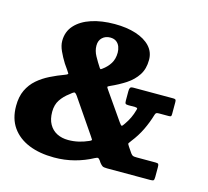

<svg xmlns="http://www.w3.org/2000/svg" viewBox="-111 -896 1127 1042"><g transform="rotate(15 453.0 -375.5)"><path d="M596 -460Q582 -460 578.2 -454.2Q574.5 -448.5 574.5 -434.5V-382Q574.5 -368.5 578.2 -364.8Q582 -361 594.5 -361H631Q639.5 -361 643.2 -358.5Q647 -356 643 -346Q630.5 -300 603 -261Q592.5 -244.5 588.2 -244Q584 -243.5 573 -259.5L467 -412Q459 -423.5 458.2 -427Q457.5 -430.5 471.5 -436.5Q516.5 -456.5 554.8 -481.5Q593 -506.5 616 -541.8Q639 -577 639 -627.5Q639 -671.5 610 -702.8Q581 -734 529.2 -750.8Q477.5 -767.5 409.5 -767.5Q336.5 -767.5 279.5 -748.8Q222.5 -730 189.8 -694Q157 -658 157 -605.5Q157 -579.5 170.8 -549.5Q184.5 -519.5 203 -490L222.5 -462Q231.5 -448.5 234.5 -443.5Q237.5 -438.5 220 -432Q179 -417 140.8 -398Q102.5 -379 72.2 -352.8Q42 -326.5 24.2 -289.2Q6.5 -252 6.5 -200Q6.5 -128.5 40.5 -80.2Q74.5 -32 135.2 -7.2Q196 17.5 277.5 17.5Q337 17.5 391 3.2Q445 -11 492 -36.5Q504.5 -43 509.5 -42Q514.5 -41 521 -32L529.5 -19.5Q538 -9 544.8 -4.5Q551.5 0 571 0H814.5Q829 0 832.5 -4Q836 -8 836 -23V-78Q836 -91 833 -95Q830 -99 817.5 -99H712.5Q696 -99 690.2 -101.2Q684.5 -103.5 677.5 -112.5L656 -144Q646 -158 648.2 -162Q650.5 -166 660 -178.5Q690 -216.5 710.8 -259.2Q731.5 -302 744.5 -346.5Q747 -355 750.8 -358Q754.5 -361 766.5 -361H820Q830.5 -361 833.2 -363.5Q836 -366 836 -376V-443.5Q836 -454 832.8 -457Q829.5 -460 820 -460ZM270 -336Q285 -349 291.8 -351.8Q298.5 -354.5 310.5 -337.5L441 -146.5Q449 -134.5 451.8 -129.8Q454.5 -125 438.5 -118.5Q413 -107 384.8 -100.5Q356.5 -94 327 -94Q291 -94 263.2 -108.2Q235.5 -122.5 219.8 -150.5Q204 -178.5 204 -220Q204 -259.5 222.5 -287.2Q241 -315 270 -336ZM464.5 -621.5Q464.5 -586 448.8 -560.5Q433 -535 406.5 -516Q401 -512 399 -511Q397 -510 392.5 -515.5Q374 -543.5 358.5 -571.8Q343 -600 343 -629Q343 -658 360.8 -674.2Q378.5 -690.5 404.5 -690.5Q426.5 -690.5 439.8 -680.2Q453 -670 458.8 -654Q464.5 -638 464.5 -621.5Z"/></g></svg>

Font: Besley ExtraBold
Style: Regular
Weight: 800
Designer: Owen Earl
Foundry: indestructible type*
Version: Version 2.001